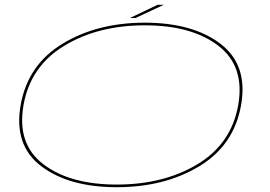

<svg xmlns="http://www.w3.org/2000/svg" viewBox="-20 -776 1126 800"><path d="M466.5 4Q268 4 152.2 -83.2Q36.5 -170.5 66 -338Q95.5 -505.5 240 -593.5Q384.5 -681.5 583.5 -681.5Q782.5 -681.5 898.2 -593.8Q1014 -506 984.5 -338Q955 -170.5 810.2 -83.2Q665.5 4 466.5 4ZM466.5 -7Q662.5 -7 803.2 -92Q944 -177 972.5 -338Q1001 -499.5 890.2 -585Q779.5 -670.5 583.5 -670.5Q388 -670.5 247.2 -585Q106.5 -499.5 78 -338Q49.5 -177 160.2 -92Q271 -7 466.5 -7ZM521.5 -701 636.5 -756H662.5L544.5 -701Z"/></svg>

Font: Anybody UltraExpanded Thin
Style: Italic
Weight: 100
Width: 9
Italic angle: -10°
Designer: Tyler Finck
Foundry: Etcetera Type Company
Version: Version 1.010; ttfautohint (v1.8.3) -l 8 -r 50 -G 200 -x 14 